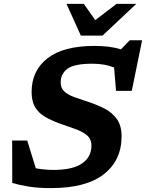

<svg xmlns="http://www.w3.org/2000/svg" viewBox="-20 -955 750 987"><path d="M605 -254Q605 -131 513.8 -59.5Q422.5 12 241.5 12Q176 12 128 4.2Q80 -3.5 43 -14.5L42.5 -232.5H120L164 -90Q184.5 -86 206.8 -83.8Q229 -81.5 253.5 -81.5Q354.5 -81.5 402.2 -115Q450 -148.5 450 -206Q450 -241 426 -260.5Q402 -280 364 -292.8Q326 -305.5 284.5 -321Q243.5 -336 211.2 -354.8Q179 -373.5 160.8 -403.5Q142.5 -433.5 142.5 -482.5Q142.5 -591.5 224 -655.2Q305.5 -719 466 -719Q503 -719 537.8 -714.8Q572.5 -710.5 602 -701.5L647 -748H710.5L657.5 -488H576.5L566.5 -608Q518 -627.5 455 -627.5Q361.5 -627.5 326.8 -601.5Q292 -575.5 292 -532Q292 -502 310.8 -484.8Q329.5 -467.5 362 -455.8Q394.5 -444 436 -430.5Q477.5 -417 516.2 -397.5Q555 -378 580 -344Q605 -310 605 -254ZM680.5 -935 507 -772H395.5L322 -935H411L469.5 -851.5L579 -935Z"/></svg>

Font: Newsreader Caption SemiBold
Style: Italic
Weight: 600
Italic angle: -17°
Designer: Hugues Gentile
Foundry: Production Type
Version: Version 1.001